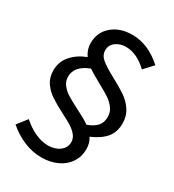

<svg xmlns="http://www.w3.org/2000/svg" viewBox="-196 -862 941 1041"><g transform="rotate(30 274.0 -341.5)"><path d="M17 -15 65 -76Q103 -42 144.5 -23Q186 -4 226 -4Q269 -4 298 -26Q327 -48 327 -82Q327 -106 311.5 -125Q296 -144 273.5 -158.5Q251 -173 209 -194Q157 -221 125 -242Q93 -263 70.5 -295Q48 -327 48 -372Q48 -426 82 -465.5Q116 -505 173 -527Q149 -561 149 -601Q149 -669 198 -711Q247 -753 324 -753Q424 -753 513 -672L461 -616Q395 -679 326 -679Q290 -679 263.5 -659.5Q237 -640 237 -607Q237 -576 264 -553.5Q291 -531 351 -499Q403 -471 436.5 -448.5Q470 -426 493.5 -391Q517 -356 517 -310Q517 -255 487.5 -219.5Q458 -184 398 -158Q417 -128 417 -90Q417 -44 393 -7.5Q369 29 325.5 49.5Q282 70 226 70Q171 70 117 47.5Q63 25 17 -15ZM263 -256Q325 -225 351 -206Q392 -221 411 -243Q430 -265 430 -300Q430 -330 412.5 -353.5Q395 -377 369.5 -394Q344 -411 299 -435Q240 -468 220 -482Q134 -449 134 -383Q134 -354 151 -332Q168 -310 193 -294.5Q218 -279 263 -256Z"/></g></svg>

Font: Nebula Sans Medium
Style: Regular
Weight: 500
Italic angle: -9°
Designer: Paul D. Hunt for Adobe (as Source Sans)
Foundry: Nebula Entertainment & Broadcasting LLC
Version: Version 1.010